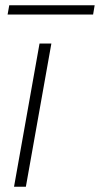

<svg xmlns="http://www.w3.org/2000/svg" viewBox="-20 -708 379 728"><path d="M33.2 0 129.9 -543H174.8L78.1 0ZM8.8 -652.8 15.1 -688H338.9L333 -652.8Z"/></svg>

Font: SVN-Poppins ExtraLight
Style: Italic
Weight: 200
Italic angle: -10°
Designer: Ninad Kale (Devanagari), Jonny Pinhorn (Latin)
Foundry: Indian Type Foundry
Version: Version 3.002 2017